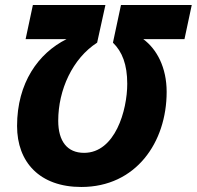

<svg xmlns="http://www.w3.org/2000/svg" viewBox="-20 -734 784 765"><path d="M304 11C521 11 644 -166 644 -368C644 -465 605 -538 551 -578H715L744 -714H462L430 -564C467 -528 487 -477 487 -400C487 -295 439 -125 315 -125C248 -125 212 -171 212 -253C212 -376 269 -501 367 -564L400 -714H111L82 -578H245C133 -522 48 -404 48 -232C48 -88 138 11 304 11Z"/></svg>

Font: Noto Sans SemiCondensed ExtraBold
Style: Italic
Weight: 800
Width: 4
Italic angle: -12°
Designer: Monotype Design Team
Foundry: Monotype Imaging Inc.
Version: Version 2.013